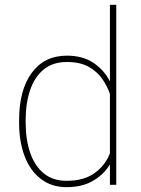

<svg xmlns="http://www.w3.org/2000/svg" viewBox="-20 -770 587 800"><path d="M59.6 -259.3V-269.5Q59.6 -394.5 112.1 -466.3Q164.6 -538.1 258.8 -538.1Q324.2 -538.1 368.7 -508.5Q413.1 -479 438 -431.2V-750H464.4V0H438V-85Q413.6 -43.9 368.4 -17.1Q323.2 9.8 257.8 9.8Q195.3 9.8 150.9 -23.9Q106.4 -57.6 83 -118.2Q59.6 -178.7 59.6 -259.3ZM86.9 -269.5V-259.3Q86.9 -189 105.5 -134.3Q124 -79.6 161.9 -48.1Q199.7 -16.6 257.3 -16.6Q330.1 -16.6 374.8 -49.3Q419.4 -82 438 -131.3V-378.4Q427.7 -409.2 407 -439.9Q386.2 -470.7 350.3 -491.2Q314.5 -511.7 258.3 -511.7Q200.2 -511.7 162.1 -480.5Q124 -449.2 105.5 -394.5Q86.9 -339.8 86.9 -269.5Z"/></svg>

Font: Vazirmatn RD FD Thin
Style: Regular
Weight: 100
Designer: Saber Rastikerdar
Foundry: Saber Rastikerdar
Version: Version 33.003